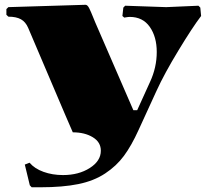

<svg xmlns="http://www.w3.org/2000/svg" viewBox="-20 -545 870 805"><path d="M285.2 9.8 254.9 -60.1 98.1 -428.2Q87.4 -453.1 67.9 -464.1Q48.3 -475.1 15.1 -475.1L6.8 -482.9V-506.8L15.1 -515.1L337.9 -524.9H338.9Q342.8 -524.9 346.7 -521.2Q350.6 -517.6 354.5 -509.5Q358.4 -501.5 361.6 -494.1Q364.7 -486.8 370.1 -473.6Q375.5 -460.4 378.9 -452.1L539.1 -83H555.2L608.9 -201.2Q637.2 -262.2 637.2 -327.1Q637.2 -390.6 607.9 -432.4Q578.6 -474.1 523.9 -474.1Q520.5 -474.1 516.6 -473.6Q512.7 -473.1 508.1 -472.4Q503.4 -471.7 501 -471.2L493.2 -478L497.1 -513.2L504.9 -521L676.8 -515.1L812 -521L819.8 -513.2L823.2 -478Q787.1 -430.7 728.3 -333.7Q669.4 -236.8 636.2 -164.1L561 0Q530.8 66.4 499.5 108.6Q468.3 150.9 421.1 182.1Q374 213.4 308.6 226.8Q243.2 240.2 149.9 240.2H112.8L105 231.9L84 145L104 137.2Q125 162.1 162.4 175.5Q199.7 189 244.1 189Q310.1 189 356.4 159.4Q402.8 129.9 402.8 86.9Q402.8 50.8 368.9 30.3Q335 9.8 285.2 9.8Z"/></svg>

Font: Yokawerad
Style: Regular
Weight: 500
Designer: gluk
Foundry: gluk
Version: Version 0.79